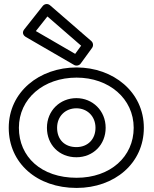

<svg xmlns="http://www.w3.org/2000/svg" viewBox="-20 -885 756 945"><path d="M213.4 -804 379.3 -660.1 350 -619.9 156.5 -732.1ZM226.4 -858.9C214.5 -869.2 198.5 -865.8 190.4 -855.5L99.4 -740.5C85.1 -722.5 97.9 -708.3 106.5 -703.4L344.5 -565.4C354.6 -559.5 369.5 -561.7 377.2 -572.3L433.2 -649.3C440.5 -659.4 439.2 -674.4 429.4 -682.9ZM23 -256C23 -82.4 161.4 40 357 40C544.7 40 688 -82.1 688 -256C688 -432.4 537.5 -553 357 -553C173.7 -553 23 -432.5 23 -256ZM73 -256C73 -399.5 194.3 -503 357 -503C516.5 -503 638 -399.6 638 -256C638 -113.9 523.3 -10 357 -10C182.6 -10 73 -113.6 73 -256ZM261 -256C261 -313.3 302.2 -352 356 -352C408.6 -352 450 -313.4 450 -256C450 -199.2 411.6 -161 356 -161C297.3 -161 261 -198.9 261 -256ZM211 -256C211 -173.1 270.7 -111 356 -111C438.4 -111 500 -172.8 500 -256C500 -340.6 435.4 -402 356 -402C275.8 -402 211 -340.7 211 -256Z"/></svg>

Font: Hussar Ekologiczny
Style: Regular
Weight: 400
Foundry: Cannot Into Space Fonts
Version: Version 0.97